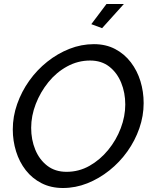

<svg xmlns="http://www.w3.org/2000/svg" viewBox="-20 -936 761 961"><path d="M295 5Q235 5 188 -19Q141 -43 109 -84Q77 -125 60.5 -178Q44 -231 44 -288Q44 -353 66 -415.5Q88 -478 126.5 -532Q165 -586 216.5 -627Q268 -668 327.5 -691.5Q387 -715 450 -715Q510 -715 556.5 -690.5Q603 -666 635 -624Q667 -582 683 -529.5Q699 -477 699 -420Q699 -356 677.5 -294Q656 -232 617.5 -178Q579 -124 527.5 -83Q476 -42 417 -18.5Q358 5 295 5ZM313 -76Q375 -76 428 -106Q481 -136 521.5 -185.5Q562 -235 584.5 -294.5Q607 -354 607 -413Q607 -472 586.5 -522Q566 -572 527 -602.5Q488 -633 431 -633Q370 -633 316 -603.5Q262 -574 222 -524.5Q182 -475 159 -415.5Q136 -356 136 -296Q136 -237 156.5 -187Q177 -137 216.5 -106.5Q256 -76 313 -76ZM491 -795 437 -815 513 -916H600Z"/></svg>

Font: Raleway Thin Medium
Style: Italic
Weight: 500
Italic angle: -12°
Version: Version 4.026